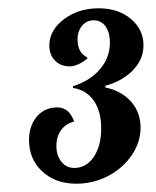

<svg xmlns="http://www.w3.org/2000/svg" viewBox="-20 -783 376 463"><path d="M82 -369.5C103.3 -349.8 130.7 -340 164 -340C191.3 -340 216.8 -346.2 240.5 -358.5C264.2 -370.8 283.2 -387.5 297.5 -408.5C311.8 -429.5 319 -451.7 319 -475C319 -499.7 311.3 -520.7 296 -538C280.7 -555.3 260 -566.7 234 -572V-576C262 -584 284.3 -596.7 301 -614C317.7 -631.3 326 -651.3 326 -674C326 -699.3 315.8 -720.5 295.5 -737.5C275.2 -754.5 249.3 -763 218 -763C185.3 -763 157.3 -754.2 134 -736.5C110.7 -718.8 99 -697.7 99 -673C99 -658.3 103.5 -646.3 112.5 -637C121.5 -627.7 133.3 -623 148 -623C160.7 -623 175 -629.3 191 -642L190 -645C174.7 -652.3 167 -666.7 167 -688C167 -701.3 170.7 -712.3 178 -721C185.3 -729.7 194.7 -734 206 -734C218 -734 227.5 -729.2 234.5 -719.5C241.5 -709.8 245 -696.7 245 -680C245 -656 237 -634.7 221 -616C205 -597.3 183.3 -583.7 156 -575V-571C177.3 -567.7 194 -557.5 206 -540.5C218 -523.5 224 -501 224 -473C224 -445 218 -422.2 206 -404.5C194 -386.8 178.3 -378 159 -378C146.3 -378 136 -383 128 -393C120 -403 116 -415.7 116 -431C116 -446.3 119.8 -459.2 127.5 -469.5C135.2 -479.8 145.7 -486.7 159 -490C154.3 -502 148.7 -510.7 142 -516C135.3 -521.3 127.3 -524 118 -524C98 -524 81.7 -516.7 69 -502C56.3 -487.3 50 -468.3 50 -445C50 -414.3 60.7 -389.2 82 -369.5Z"/></svg>

Font: DonutKreme
Style: Regular
Weight: 400
Designer: Impallari Type
Foundry: Impallari Type
Version: Version 2.100